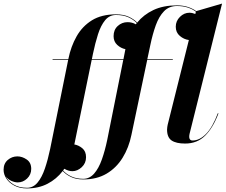

<svg xmlns="http://www.w3.org/2000/svg" viewBox="-214 -790 1258 1070"><path d="M79 -460H166.5L167 -461.5Q181 -531 212.8 -587.2Q244.5 -643.5 298.2 -676.8Q352 -710 432 -710Q474.5 -710 503.8 -696.5Q533 -683 550.5 -664Q586 -708 640.8 -734Q695.5 -760 772 -760Q807 -760 833.8 -751Q860.5 -742 879.5 -728L1023.5 -770L842.5 -44.5Q840.5 -36.5 840.5 -26.5Q840.5 -18.5 845 -12.8Q849.5 -7 859 -7Q898.5 -7 934.8 -44.2Q971 -81.5 1000 -159L1003.5 -158Q973 -77.5 929 -33.8Q885 10 817.5 10Q767.5 10 742.2 -7.2Q717 -24.5 717 -68Q717 -73.5 718.2 -82Q719.5 -90.5 720.5 -95L838.5 -567Q811 -570.5 788.2 -589.8Q765.5 -609 765.5 -641Q765.5 -673 788.8 -696Q812 -719 841.5 -719Q857.5 -719 874.5 -712L877.5 -725Q859 -739 832.8 -747.8Q806.5 -756.5 772.5 -756.5Q728.5 -756.5 700.2 -727.5Q672 -698.5 654.2 -649.2Q636.5 -600 624 -540L607 -460H749V-456.5H606.5L518.5 -38.5Q504 33 469.2 89.2Q434.5 145.5 380 177.8Q325.5 210 250.5 210Q211 210 182.2 196.5Q153.5 183 135.5 163Q101 208 51 234Q1 260 -63.5 260Q-104 260 -133.2 244.8Q-162.5 229.5 -178.2 205.8Q-194 182 -194 156Q-194 121.5 -170.8 101.5Q-147.5 81.5 -117 81.5Q-90.5 81.5 -65.2 98.8Q-40 116 -40 151Q-40 183 -62.8 204.8Q-85.5 226.5 -115 226.5Q-131.5 226.5 -150.8 218Q-170 209.5 -182 192.5Q-169 219 -138.8 237.8Q-108.5 256.5 -63.5 256.5Q-29 256.5 -4.8 227.5Q19.5 198.5 36.2 149.2Q53 100 65.5 40L166 -456.5H79ZM304 -490 298 -460H474L484 -511.5Q484.5 -514 485 -516Q459.5 -521 439.2 -539.8Q419 -558.5 419 -588.5Q419 -624 442.2 -645.2Q465.5 -666.5 497 -666.5Q522 -666.5 543 -654.5Q545.5 -658 548 -661.5Q530.5 -680.5 501.8 -693.5Q473 -706.5 432.5 -706.5Q396 -706.5 372 -677.5Q348 -648.5 332.2 -599.2Q316.5 -550 304 -490ZM189.5 164Q167.5 164 144.5 150.5Q141 155 137.5 160Q155 180 183.2 193.2Q211.5 206.5 250 206.5Q285 206.5 310.5 177.5Q336 148.5 353.5 99.2Q371 50 383.5 -10L473 -456.5H297L201 11.5Q200.5 13.5 200 15Q224 19 244.8 36.2Q265.5 53.5 265.5 86Q265.5 119.5 241.5 141.8Q217.5 164 189.5 164Z"/></svg>

Font: Bodoni* 48pt
Style: Bold Italic
Weight: 700
Italic angle: -13°
Version: Version 2.3